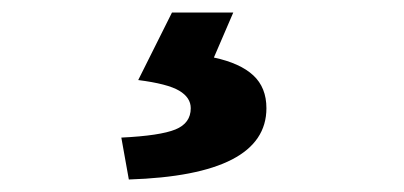

<svg xmlns="http://www.w3.org/2000/svg" viewBox="-20 -24 646 307"><path d="M285 149Q285 132 266.5 121Q248 110 201 104L255 -4H353L322 68Q364 77 385 96.5Q406 116 406 149Q406 256 186 263L174 196Q236 193 260.5 183Q285 173 285 149Z"/></svg>

Font: Nebula Sans Bold
Style: Regular
Weight: 700
Designer: Paul D. Hunt for Adobe (as Source Sans)
Foundry: Nebula Entertainment & Broadcasting LLC
Version: Version 1.010